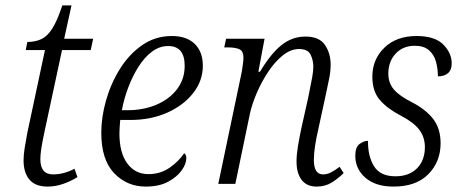

<svg xmlns="http://www.w3.org/2000/svg" viewBox="-20 -679 1711 709"><path d="M156 10Q110 10 88.5 -16Q67 -42 67 -87Q67 -107 71 -132Q75 -157 81 -189L146 -494H75L81 -524Q111 -524 133.5 -535Q156 -546 174 -575Q192 -604 210 -659H244L217 -536H324L315 -494H209L144 -191Q136 -154 132.5 -130.5Q129 -107 129 -91Q129 -35 176 -35Q196 -35 216.5 -40.5Q237 -46 255 -56L266 -25Q240 -9 212 0.5Q184 10 156 10Z M518 10Q449 10 401.5 -39.5Q354 -89 354 -189Q354 -246 371.5 -308Q389 -370 422.5 -424Q456 -478 504.5 -512Q553 -546 615 -546Q669 -546 699 -517Q729 -488 729 -436Q729 -381 693.5 -335.5Q658 -290 597.5 -263Q537 -236 461 -236H424Q423 -226 422 -211.5Q421 -197 421 -186Q421 -115 450 -75.5Q479 -36 528 -36Q572 -36 606 -59.5Q640 -83 660 -113Q668 -109 668 -95Q668 -74 651 -50Q634 -26 601 -8Q568 10 518 10ZM450 -272Q510 -272 558 -292.5Q606 -313 634 -350Q662 -387 662 -436Q662 -509 601 -509Q569 -509 541.5 -488.5Q514 -468 492 -433.5Q470 -399 454 -357Q438 -315 430 -272Z M1149 10Q1113 10 1094 -14.5Q1075 -39 1075 -83Q1075 -107 1080 -138Q1085 -169 1094 -211L1118 -318Q1120 -330 1124.5 -351Q1129 -372 1133 -394.5Q1137 -417 1137 -433Q1137 -456 1127 -477Q1117 -498 1084 -498Q1054 -498 1025 -475Q996 -452 971.5 -415.5Q947 -379 929 -337.5Q911 -296 903 -260L849 0H786L873 -415Q875 -428 877 -442.5Q879 -457 879 -466Q879 -490 864.5 -497Q850 -504 820 -504H808L815 -536H957L934 -414H940Q980 -481 1019.5 -512.5Q1059 -544 1108 -544Q1159 -544 1180 -513Q1201 -482 1201 -440Q1201 -414 1194.5 -384Q1188 -354 1183 -329L1155 -200Q1148 -170 1143.5 -141Q1139 -112 1139 -88Q1139 -35 1173 -35Q1188 -35 1202.5 -42.5Q1217 -50 1234 -63L1249 -40Q1229 -20 1205 -5Q1181 10 1149 10Z M1433 10Q1367 10 1329.5 -22.5Q1292 -55 1292 -104Q1292 -136 1308 -147.5Q1324 -159 1339 -159Q1338 -103 1361 -65.5Q1384 -28 1440 -28Q1491 -28 1520 -57.5Q1549 -87 1549 -136Q1549 -172 1528.5 -199.5Q1508 -227 1460 -252Q1410 -278 1382.5 -310Q1355 -342 1355 -396Q1355 -460 1399.5 -503Q1444 -546 1518 -546Q1586 -546 1617 -514.5Q1648 -483 1648 -445Q1648 -421 1634.5 -409Q1621 -397 1597 -397Q1597 -425 1590 -451Q1583 -477 1564 -493.5Q1545 -510 1512 -510Q1468 -510 1441 -481Q1414 -452 1414 -407Q1414 -372 1435 -348Q1456 -324 1500 -302Q1551 -276 1579 -240.5Q1607 -205 1607 -150Q1607 -82 1562 -36Q1517 10 1433 10Z"/></svg>

Font: Noto Serif SemiCondensed Light
Style: Italic
Weight: 300
Width: 4
Italic angle: -12°
Designer: Monotype Design Team
Foundry: Monotype Imaging Inc.
Version: Version 2.013; ttfautohint (v1.8.4.7-5d5b)